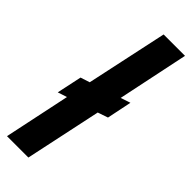

<svg xmlns="http://www.w3.org/2000/svg" viewBox="-261 -762 781 781"><g transform="rotate(45 129.5 -371.5)"><path d="M-11 0 49 -285 9 -272 32 -380 72 -393 147 -743H270L206 -437L248 -451L226 -344L182 -329L112 0Z"/></g></svg>

Font: Saira Condensed
Style: Bold Italic
Weight: 700
Width: 3
Italic angle: -12°
Designer: Hector Gatti with collaboration of the Omnibus-Type team
Foundry: Omnibus-Type
Version: Version 1.101